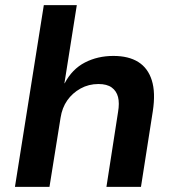

<svg xmlns="http://www.w3.org/2000/svg" viewBox="-20 -725 682 745"><path d="M38 0 150 -705H278L230 -402H231Q260 -457 309.5 -482.5Q359 -508 420 -508Q479 -508 516.5 -484.5Q554 -461 569 -413.5Q584 -366 573 -294L527 0H393L438 -290Q444 -325 438 -348.5Q432 -372 413.5 -385.5Q395 -399 362 -399Q324 -399 292.5 -381.5Q261 -364 241 -335.5Q221 -307 215 -268L172 0Z"/></svg>

Font: Nunito Sans 8pt
Style: Bold Italic
Weight: 700
Italic angle: -9°
Version: Version 3.101;gftools[0.9.27]